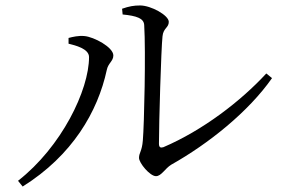

<svg xmlns="http://www.w3.org/2000/svg" viewBox="-20 -702 1040 703"><path d="M427 -670 429 -649C480 -644 507 -635 508 -610C514 -514 508 -245 503 -188C500 -148 489 -143 489 -124C489 -105 529 -57 551 -57C571 -57 584 -85 607 -99C744 -176 890 -293 976 -416L955 -433C862 -332 723 -225 578 -163C568 -160 562 -162 562 -176C562 -251 570 -523 575 -569C578 -600 598 -600 598 -622C598 -646 533 -682 493 -682C470 -682 453 -679 427 -670ZM231 -542C255 -536 306 -524 306 -493C306 -372 205 -164 46 -40L63 -19C245 -133 338 -293 371 -446C376 -471 395 -478 395 -499C395 -529 324 -567 289 -570C267 -572 246 -567 231 -563Z"/></svg>

Font: Harano Aji Mincho CN
Style: Regular
Weight: 400
Foundry: Masamichi Hosoda
Version: HaranoAjiMinchoCN-Regular version 20230610;ttx 4.39.4